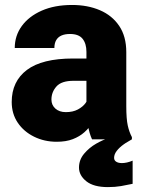

<svg xmlns="http://www.w3.org/2000/svg" viewBox="-20 -558 574 769"><path d="M326.2 -350.1Q326.2 -383.3 310.8 -402.6Q295.4 -421.9 260.3 -421.9Q240.2 -421.9 226.3 -415.8Q212.4 -409.7 205.1 -397.2Q197.8 -384.8 197.8 -365.7H39.1Q39.1 -415 67.4 -453.9Q95.7 -492.7 147.2 -515.4Q198.7 -538.1 268.6 -538.1Q331.1 -538.1 380.1 -517.1Q429.2 -496.1 457.5 -454.1Q485.8 -412.1 485.8 -349.1V-133.3Q485.8 -82 491.7 -55.4Q497.6 -28.8 508.3 -8.8V0H348.6Q337.4 -23.9 331.8 -59.1Q326.2 -94.2 326.2 -131.8ZM346.2 -234.4H274.9Q226.1 -234.4 206.1 -211.7Q186 -189 186 -159.2Q186 -137.2 201.9 -123Q217.8 -108.9 243.7 -108.9Q272 -108.9 292 -119.6Q312 -130.4 322.8 -145.3Q333.5 -160.2 333 -172.4L370.6 -105Q362.3 -85.4 349.6 -65.4Q336.9 -45.4 317.9 -28.3Q298.8 -11.2 271.7 -0.7Q244.6 9.8 207 9.8Q157.7 9.8 116.5 -10.5Q75.2 -30.8 51 -66.7Q26.9 -102.5 26.9 -149.4Q26.9 -231.9 87.6 -277.8Q148.4 -323.7 272.9 -323.7H346.2ZM412.1 191.4Q355 191.4 325.7 168Q296.4 144.5 296.4 113.3Q296.4 82 316.9 57.6Q337.4 33.2 365.7 17.1Q394 1 417.5 -5.4L508.3 0Q499.5 5.4 491 10.3Q482.4 15.1 475.1 20.5Q458 32.7 447.5 46.4Q437 60.1 437 74.2Q437 84.5 445.6 89.8Q454.1 95.2 468.3 95.2Q477.5 95.2 488.5 92.8Q499.5 90.3 511.2 85.4V178.2Q488.8 183.1 464.8 187.3Q440.9 191.4 412.1 191.4Z"/></svg>

Font: Heebo ExtraBold
Style: Regular
Weight: 800
Designer: Oded Ezer
Foundry: Ezer Type House
Version: Version 3.100